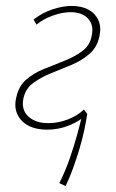

<svg xmlns="http://www.w3.org/2000/svg" viewBox="-20 -433 390 647"><path d="M139 4Q102 4 76 -9.5Q50 -23 38.5 -48Q27 -73 35 -105Q43 -143 68.5 -165Q94 -187 129 -201Q164 -215 198 -228.5Q232 -242 257.5 -261Q283 -280 289 -312Q297 -348 277 -370Q257 -392 218 -392Q190 -392 158 -380.5Q126 -369 103 -350L93 -367Q122 -390 157 -401.5Q192 -413 221 -413Q255 -413 278 -400.5Q301 -388 311.5 -365Q322 -342 315 -310Q307 -273 280.5 -250.5Q254 -228 220 -214Q186 -200 151.5 -186Q117 -172 91.5 -153Q66 -134 59 -102Q51 -63 75.5 -40.5Q100 -18 143 -18Q176 -18 208.5 -30.5Q241 -43 263 -64L274 -49Q251 -26 214.5 -11Q178 4 139 4ZM201 194 180 184Q200 144 214.5 102.5Q229 61 240 21Q251 -19 259 -54L274 -49Q270 -23 263.5 7.5Q257 38 247.5 69.5Q238 101 226.5 133Q215 165 201 194Z"/></svg>

Font: Ysabeau Office Thin
Style: Italic
Weight: 250
Italic angle: -12°
Designer: Christian Thalmann (Catharsis Fonts)
Version: Version 2.001;gftools[0.9.30]; featfreeze: tnum,lnum,ss02